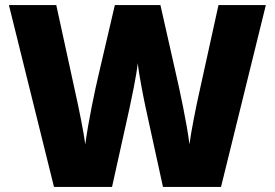

<svg xmlns="http://www.w3.org/2000/svg" viewBox="-20 -734 1079 754"><path d="M1024 -714H838L759 -355C751 -319 730 -216 724 -167C715 -245 684 -388 671 -444L610 -714H431L368 -444C354 -386 325 -248 315 -167C309 -214 287 -321 279 -356L201 -714H15L192 0H420L489 -311C494 -334 516 -437 521 -486C526 -437 547 -334 552 -311L620 0H848Z"/></svg>

Font: Noto Sans Bengali Black
Style: Regular
Weight: 900
Designer: Jelle Bosma - Monotype Design Team
Foundry: Monotype Imaging Inc.
Version: Version 2.003